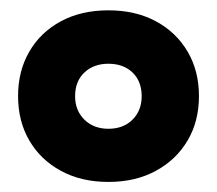

<svg xmlns="http://www.w3.org/2000/svg" viewBox="-20 -795 420 372"><path d="M190 -442.5Q137.5 -442.5 98 -464Q58.5 -485.5 36.8 -522.8Q15 -560 15 -609Q15 -657.5 36.8 -695Q58.5 -732.5 98 -753.8Q137.5 -775 190 -775Q242.5 -775 282 -753.8Q321.5 -732.5 343.5 -695Q365.5 -657.5 365.5 -609Q365.5 -560 343.5 -522.8Q321.5 -485.5 282 -464Q242.5 -442.5 190 -442.5ZM190 -545.5Q219 -545.5 236.8 -563.2Q254.5 -581 254.5 -608.5Q254.5 -637.5 236.8 -654.5Q219 -671.5 190 -671.5Q161.5 -671.5 143.5 -654.5Q125.5 -637.5 125.5 -608.5Q125.5 -581 143.5 -563.2Q161.5 -545.5 190 -545.5Z"/></svg>

Font: Hepta Slab ExtraBold
Style: Regular
Weight: 800
Designer: Michael LaGattuta
Foundry: Michael LaGattuta
Version: Version 1.102